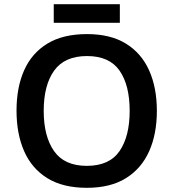

<svg xmlns="http://www.w3.org/2000/svg" viewBox="-20 -888 829 918"><path d="M730 -358Q730 -247 693 -164.5Q656 -82 582 -36Q508 10 395 10Q281 10 206.5 -36Q132 -82 95.5 -165Q59 -248 59 -359Q59 -470 95.5 -552Q132 -634 206.5 -679.5Q281 -725 396 -725Q508 -725 582 -679.5Q656 -634 693 -551.5Q730 -469 730 -358ZM189 -358Q189 -236 238.5 -165.5Q288 -95 395 -95Q503 -95 551.5 -165.5Q600 -236 600 -358Q600 -481 551.5 -550.5Q503 -620 396 -620Q289 -620 239 -550.5Q189 -481 189 -358ZM553 -868V-779H237V-868Z"/></svg>

Font: Noto Sans Sundanese SemiBold
Style: Regular
Weight: 600
Version: Version 2.003